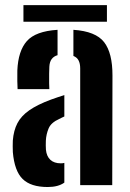

<svg xmlns="http://www.w3.org/2000/svg" viewBox="-20 -725 508 752"><path d="M30.3 -129.2Q29.8 -139 29.8 -152.2Q29.7 -165.3 30.2 -174.4Q33.3 -213.9 48.2 -242.5Q63.1 -271.1 94.9 -293.2Q126.7 -315.3 180.4 -335.2Q193.7 -340.1 206.5 -344.3Q219.2 -348.6 232 -352.8V-268.8Q227.2 -266.9 222.2 -264.2Q217.1 -261.6 211.7 -258.9Q179.9 -244.8 170.4 -222Q160.9 -199.3 159.6 -174.2Q159.3 -161.3 159.3 -155.1Q159.4 -148.9 159.9 -138.6Q162.4 -112.9 177.2 -99.1Q191.9 -85.3 218.4 -85.3Q226.8 -85.3 232 -87V-9.8Q208.1 7.5 166.8 7.5Q100.8 7.5 68.7 -23.9Q36.6 -55.3 30.3 -129.2ZM48.9 -375.8Q48.1 -386.4 47.8 -407.5Q47.4 -428.7 47.9 -448.8Q51.1 -525.8 85.4 -564.3Q119.7 -602.9 205.4 -608.2V-508.9Q190.7 -504.6 182.5 -493.8Q174.3 -482.9 173.3 -463.9Q172.7 -455.6 172.5 -436.4Q172.2 -417.1 172.5 -399Q172.8 -380.8 173.3 -375.8ZM294.1 0V-457.2Q294.1 -476.3 287.7 -488.4Q281.3 -500.5 267.5 -505.9V-608.2Q354.7 -602.5 387.8 -559.9Q420.8 -517.3 420.5 -428.9L419.6 0ZM71.8 -704.9H398.8V-640H71.8Z"/></svg>

Font: Big Shoulders Stencil Text SC Thin
Style: Regular
Weight: 100
Designer: Patric King
Foundry: XO Type Co
Version: Version 2.001